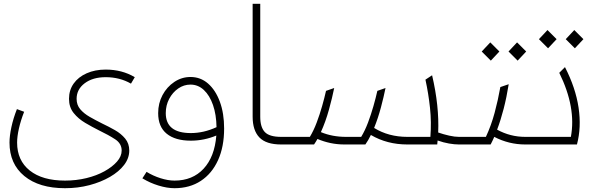

<svg xmlns="http://www.w3.org/2000/svg" viewBox="-20 -760 3139 1010"><path d="M322 230Q186 230 108 166Q30 102 30 -10Q30 -45 40 -91.5Q50 -138 69 -186L107 -172Q89 -126 79.5 -84Q70 -42 70 -10Q70 84 136.5 137Q203 190 322 190Q381 190 434.5 177Q488 164 529.5 141Q571 118 595.5 90Q620 62 620 32Q620 -5 585.5 -27.5Q551 -50 501 -74Q465 -92 428.5 -113.5Q392 -135 367.5 -165.5Q343 -196 343 -240Q343 -286 367.5 -320.5Q392 -355 436 -374.5Q480 -394 536 -394Q622 -394 689 -354L669 -320Q610 -354 536 -354Q468 -354 425.5 -322Q383 -290 383 -240Q383 -208 402 -185.5Q421 -163 451.5 -145.5Q482 -128 518 -110Q552 -94 584.5 -75.5Q617 -57 638.5 -31Q660 -5 660 32Q660 72 633 107.5Q606 143 558.5 170.5Q511 198 450.5 214Q390 230 322 230Z M982 -355Q1035 -355 1074.5 -320.5Q1114 -286 1136.5 -225Q1159 -164 1159 -84Q1159 12 1127 82.5Q1095 153 1036.5 191.5Q978 230 898 230Q859 230 813.5 216Q768 202 729 178L751 144Q785 165 824.5 177.5Q864 190 898 190Q993 190 1051 127.5Q1109 65 1118 -47Q1087 -34 1053 -27Q1019 -20 984 -20Q902 -20 857 -56.5Q812 -93 812 -165Q812 -217 835 -260Q858 -303 897 -329Q936 -355 982 -355ZM852 -165Q852 -60 984 -60Q1017 -60 1050.5 -67.5Q1084 -75 1119 -91Q1118 -157 1100.5 -207.5Q1083 -258 1052.5 -286.5Q1022 -315 982 -315Q947 -315 917.5 -294.5Q888 -274 870 -240Q852 -206 852 -165Z M1459 0Q1380 0 1344.5 -37Q1309 -74 1309 -146V-740H1349V-146Q1349 -91 1373 -65.5Q1397 -40 1459 -40H1475V0Z M1475 0V-40H1610Q1630 -73 1646 -115.5Q1662 -158 1674.5 -202Q1687 -246 1695 -282L1738 -297Q1728 -247 1710.5 -183.5Q1693 -120 1668 -65Q1728 -40 1800 -40H1880Q1900 -73 1916 -115.5Q1932 -158 1944.5 -202Q1957 -246 1965 -282L2008 -297Q1999 -252 1984 -195.5Q1969 -139 1948 -87Q2024 -40 2123 -40H2244Q2250 -117 2242 -192.5Q2234 -268 2218 -341L2253 -364Q2272 -283 2280 -207.5Q2288 -132 2285 -63Q2314 -53 2343 -46.5Q2372 -40 2394 -40H2395V0H2394Q2371 0 2342 -5Q2313 -10 2282 -21Q2281 -10 2280 0H2123Q2016 0 1931 -50Q1917 -21 1902 0H1792Q1754 0 1718.5 -7.5Q1683 -15 1650 -29Q1641 -13 1632 0Z M2395 0V-40H2536Q2564 -100 2582 -167Q2600 -234 2612 -302L2656 -317Q2645 -248 2629.5 -188Q2614 -128 2595 -78Q2664 -40 2743 -40H2761V0H2743Q2657 0 2580 -40Q2571 -19 2561 0ZM2562 -441 2514 -489 2559 -537 2607 -489ZM2703 -441 2655 -489 2700 -537 2748 -489Z M2761 0V-40H2983Q3012 -194 2922 -377L2952 -407Q3008 -298 3023.5 -194Q3039 -90 3015 0ZM2863 -506 2815 -554 2860 -602 2908 -554ZM3004 -506 2956 -554 3001 -602 3049 -554Z"/></svg>

Font: Readex Pro Light
Style: Regular
Weight: 300
Designer: Bonnie Shaver-Troup, Thomas Jockin
Foundry: Lexend
Version: Version 1.200; ttfautohint (v1.8.3)